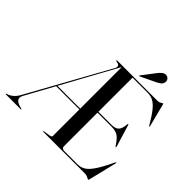

<svg xmlns="http://www.w3.org/2000/svg" viewBox="-227 -1081 1309 1309"><g transform="rotate(45 427.0 -426.5)"><path d="M412 -26V-282H188L75 -76Q60.5 -49 72 -33.2Q83.5 -17.5 110 -10.5L127.5 -6Q132 -4.5 132 -3Q132 0 128.5 0H-14.5Q-18 0 -18 -3Q-18 -4.5 -14.5 -6L-0.5 -11Q15 -16.5 32.2 -32Q49.5 -47.5 65.5 -77.5L384.5 -654Q401.5 -686 363 -691.5Q354 -693.5 354 -697Q354 -700 358.5 -700H746Q761.5 -700 773 -707.2Q784.5 -714.5 787 -714.5Q788 -714.5 789 -713Q790 -711.5 791.5 -705.5L833.5 -542Q834 -537.5 832 -537Q829.5 -536 827.5 -539.5Q792 -601 765.2 -634Q738.5 -667 714.2 -679.2Q690 -691.5 662.5 -691.5H515V-362.5H640Q678 -362.5 695 -379.8Q712 -397 715 -443Q715.5 -447 717.5 -447Q721 -448 722.5 -442L771 -282Q772.5 -277 769.5 -276Q767.5 -275.5 764.5 -278Q735.5 -323.5 712.8 -338.8Q690 -354 652 -354H515V-29Q515 -8.5 539.5 -8.5H667Q696.5 -8.5 721.2 -22.5Q746 -36.5 774 -77.8Q802 -119 840.5 -200Q843.5 -204.5 846 -204Q849 -203.5 847 -197L798 5Q795.5 14.5 793.5 14.5Q788 14.5 776.5 7.2Q765 0 740.5 0H347Q342.5 0 342.5 -3Q342.5 -5.5 347.5 -6L394.5 -13Q412 -15 412 -26ZM410.5 -688 192.5 -290H412V-688ZM609.5 -829.5Q623.5 -848 636.8 -857.8Q650 -867.5 664 -866.5Q679.5 -865.5 688 -854.5Q696.5 -843.5 695.5 -832.5Q694.5 -812.5 680 -801.2Q665.5 -790 647 -781.5L543.5 -732Q539.5 -730 538 -732Q536.5 -734.5 539.5 -737.5Z"/></g></svg>

Font: Fraunces144ptRegular
Style: Regular
Weight: 400
Version: Version 1.000;[0bf87f6ff]